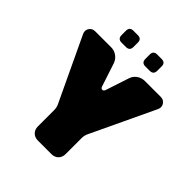

<svg xmlns="http://www.w3.org/2000/svg" viewBox="-235 -1002 1141 1141"><g transform="rotate(45 335.5 -431.5)"><path d="M219 -60Q219 -33 235.5 -16.5Q252 0 279 0H392Q419 0 435.5 -16.5Q452 -33 452 -60V-197Q452 -206 454.5 -216.5Q457 -227 461 -235L651 -637Q662 -660 649 -680Q636 -700 611 -700H478Q451 -700 429 -684.5Q407 -669 399 -643L351 -497Q346 -484 335.5 -484Q325 -484 321 -497L273 -643Q264 -669 242.5 -684.5Q221 -700 194 -700H61Q35 -700 22.5 -680Q10 -660 21 -637L211 -235Q215 -227 217 -216.5Q219 -206 219 -197ZM255 -763Q271 -763 279 -771Q287 -779 287 -795V-832Q287 -848 279 -855.5Q271 -863 255 -863H218Q203 -863 195 -855.5Q187 -848 187 -832V-795Q187 -779 195 -771Q203 -763 218 -763ZM455 -763Q471 -763 479 -771Q487 -779 487 -795V-832Q487 -848 479 -855.5Q471 -863 455 -863H418Q403 -863 395 -855.5Q387 -848 387 -832V-795Q387 -779 395 -771Q403 -763 418 -763Z"/></g></svg>

Font: Bolota
Style: Bold
Weight: 240
Designer: Gabriel Pang
Version: Version 1.000